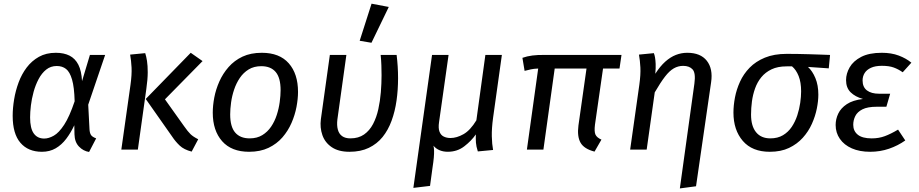

<svg xmlns="http://www.w3.org/2000/svg" viewBox="-20 -833 5116 1069"><path d="M290.9 -539.1Q335.9 -539.1 367.4 -523.1Q398.8 -507.1 416.3 -472.7Q433.8 -438.2 436.8 -381.4L480.6 -527.1H565.4L471.2 -250.1L478.3 -113.6Q479.3 -93.5 486.3 -82Q493.4 -70.5 515.4 -62.6L476 13.1Q443.8 8 419.8 -16.9Q395.7 -41.9 394.7 -84.9L393.7 -135.6Q374.6 -94.6 349.1 -60.7Q323.6 -26.8 290.1 -7.3Q256.7 12.1 213.7 12.1Q136.7 12.1 93.7 -38Q50.6 -88 50.6 -188.1Q50.6 -231.1 58.6 -279.6Q66.6 -328.1 83.7 -374.2Q100.7 -420.2 128.7 -457.2Q156.7 -494.2 196.8 -516.7Q236.8 -539.1 290.9 -539.1ZM296 -465.5Q262.1 -465.5 237.2 -445.5Q212.3 -425.6 194.9 -392.6Q177.5 -359.7 167 -321.3Q156.5 -282.9 152 -245.5Q147.6 -208.1 147.6 -179.2Q147.6 -118.4 168 -90Q188.4 -61.6 226.2 -61.6Q251.2 -61.6 279.5 -77.6Q307.9 -93.5 337.3 -138.4Q366.7 -183.3 395.6 -269.1Q393.6 -347.8 381.1 -390.2Q368.7 -432.6 347.8 -449Q326.9 -465.5 296 -465.5Z M791.4 -282 1041.9 -539.1 1107.8 -492.9 898.4 -280 1005 -130.3Q1025.9 -100.4 1040.8 -86Q1055.7 -71.6 1083.6 -57.7L1047.1 11.1Q1004.1 0.1 980.5 -22.4Q956.8 -44.9 938.8 -72.1ZM704.5 -529 788.5 -537.1Q794.5 -519.1 798.5 -493.6Q802.5 -468.1 802.5 -430.1Q802.5 -392.1 794.5 -336.1L747.5 0H655.5L706.5 -360.4Q714.5 -418.1 712.5 -457.1Q710.5 -496.1 704.5 -529Z M1366.9 12.1Q1268.8 12.1 1216.7 -46.9Q1164.6 -106 1164.6 -206Q1164.6 -245.1 1173.1 -290.2Q1181.7 -335.2 1201.2 -379.2Q1220.7 -423.2 1252.7 -459.7Q1284.8 -496.2 1330.3 -517.7Q1375.9 -539.1 1438 -539.1Q1536.1 -539.1 1587.7 -480.6Q1639.3 -422.1 1639.3 -321Q1639.3 -282.9 1630.8 -237.9Q1622.3 -192.9 1603.2 -148.9Q1584.2 -104.9 1552.7 -68.4Q1521.1 -31.9 1475.1 -9.9Q1429 12.1 1366.9 12.1ZM1370.1 -62.6Q1410.9 -62.6 1440.3 -80.6Q1469.7 -98.5 1489.6 -128Q1509.5 -157.4 1520.9 -192.9Q1532.4 -228.3 1537.3 -264.7Q1542.3 -301.1 1542.3 -331Q1542.3 -399.8 1515 -432.1Q1487.6 -464.5 1434.9 -464.5Q1394 -464.5 1364.6 -446.5Q1335.2 -428.5 1315.3 -399.1Q1295.4 -369.6 1283.5 -334.2Q1271.6 -298.8 1266.6 -262.4Q1261.6 -226 1261.6 -196Q1261.6 -127.3 1289.5 -94.9Q1317.3 -62.6 1370.1 -62.6Z M2099.4 -527.1H2188.3Q2192.3 -494.2 2194.3 -462.2Q2196.3 -430.3 2196.3 -397.3Q2196.3 -333.2 2187.8 -273.1Q2179.3 -213 2160.3 -161Q2141.3 -109 2110.3 -70.4Q2079.2 -31.9 2033.6 -9.9Q1988.1 12.1 1925.9 12.1Q1864.7 12.1 1827.1 -13.5Q1789.5 -39 1775 -80.6Q1760.5 -122.1 1766.5 -169.1L1816.5 -527.1H1908.5L1858.5 -168.2Q1854.5 -135.4 1861 -111.5Q1867.4 -87.6 1884.8 -75.1Q1902.2 -62.6 1931.1 -62.6Q1975.9 -62.6 2006.8 -84.1Q2037.6 -105.6 2057.1 -142.6Q2076.5 -179.7 2086.4 -225.2Q2096.4 -270.6 2100.4 -319.6Q2104.4 -368.5 2104.4 -413.4Q2104.4 -440.3 2103.4 -469.3Q2102.4 -498.2 2099.4 -527.1ZM1982.6 -606 2048.7 -812.5 2144.6 -794.3 2048.2 -594.9Z M2774.3 -527.1 2725.3 -177.1Q2717.3 -118 2718.3 -74Q2719.3 -30 2725.3 2L2640.4 10.1Q2631.4 -17.8 2629.9 -38.8Q2628.4 -59.7 2629.4 -84.7Q2604.4 -48.7 2565.1 -18.4Q2525.8 12 2473 12Q2448 12 2427.6 3.5Q2407.2 -5 2393.3 -21.9Q2396.3 -10.8 2396.8 5.7Q2397.3 22.2 2395.3 44.7Q2393.3 67.2 2388.3 99.2L2374.3 202L2281.5 213.1L2385.5 -527.1H2477.5L2424.5 -153.1Q2419.5 -119.3 2427 -99.9Q2434.4 -80.5 2450.8 -72.6Q2467.2 -64.6 2488.1 -64.6Q2522.9 -64.6 2560.7 -86Q2598.5 -107.4 2632.3 -163.1L2682.4 -527.1Z M3017.5 -527.1H3440.3L3429.2 -451.4H3337.5L3292.6 -138.6Q3287.7 -99.7 3295.6 -83.1Q3303.6 -66.6 3328.6 -55.6L3290.2 11.1Q3232 -3.9 3212.3 -38.5Q3192.6 -73.1 3200.6 -134.4L3245.5 -451.4H3068.4L3005.5 0H2913.6L2976.5 -451.4Q2951.6 -450.4 2936.1 -446.9Q2920.7 -443.4 2900.8 -438.4L2888.7 -511Q2913.7 -520 2944.2 -524Q2974.6 -528.1 3017.5 -527.1Z M3806.5 -539.1Q3880.3 -539.1 3915.3 -494.7Q3950.3 -450.2 3939.3 -375.2L3855.3 204.1L3765.2 216.1L3846.2 -367.7Q3854.2 -426.5 3836.3 -446.4Q3818.4 -466.3 3783.6 -466.3Q3755.8 -466.3 3731.4 -452.3Q3707.1 -438.4 3682.2 -406Q3657.3 -373.6 3625.4 -318.7L3580.5 0H3488.5L3539.5 -360.4Q3547.5 -418.1 3545.5 -457.1Q3543.5 -496.1 3537.5 -529L3620.5 -537.1Q3624.5 -527.1 3627 -513.1Q3629.5 -499.1 3630.5 -477.2Q3631.5 -455.2 3628.5 -422.3Q3655.5 -464.3 3684 -489.8Q3712.5 -515.2 3743 -527.2Q3773.5 -539.1 3806.5 -539.1Z M4360 -533.1Q4390 -533.1 4421.6 -532.6Q4453.1 -532.1 4485.2 -531.1Q4517.2 -530.1 4546.8 -529.1Q4576.3 -528.1 4601.5 -527.1L4594.3 -452.4L4478.6 -460.4Q4503.5 -437.5 4519.9 -398.1Q4536.3 -358.7 4536.3 -305.8Q4536.3 -270.8 4527.8 -228.3Q4519.3 -185.8 4500.3 -143.4Q4481.3 -100.9 4449.7 -65.9Q4418.2 -30.9 4373.1 -9.4Q4328.1 12.1 4266 12.1Q4167.9 12.1 4115.8 -48.4Q4063.6 -108.9 4063.6 -206Q4063.6 -246.1 4072.1 -290.6Q4080.6 -335.1 4100.2 -378.1Q4119.7 -421.1 4153.7 -456.1Q4187.8 -491.1 4238.8 -512.1Q4289.9 -533.1 4360 -533.1ZM4389.8 -463.5H4359.9Q4310.1 -463.5 4275.7 -447Q4241.4 -430.6 4218.9 -403.2Q4196.5 -375.8 4184.1 -340.9Q4171.6 -306 4166.6 -268.5Q4161.6 -231.1 4161.6 -195Q4161.6 -131.3 4189.5 -96.9Q4217.3 -62.6 4269.1 -62.6Q4309.9 -62.6 4339.3 -80.1Q4368.7 -97.6 4388.1 -126.5Q4407.5 -155.5 4419 -190.5Q4430.4 -225.5 4435.4 -260.4Q4440.4 -295.4 4440.4 -324.3Q4440.4 -375 4426.5 -409.8Q4412.6 -444.6 4389.8 -463.5Z M4824.9 12.1Q4765.9 12.1 4722.8 -6.9Q4679.7 -25.9 4656.2 -59.9Q4632.6 -93.9 4632.6 -137Q4632.6 -170.1 4647.2 -200.6Q4661.7 -231.1 4694.8 -253.1Q4727.8 -275.1 4784.7 -282Q4741.7 -294 4716.1 -319.1Q4690.6 -344.1 4690.6 -387.1Q4690.6 -423.2 4710.7 -458.2Q4730.8 -493.2 4774.8 -516.2Q4818.9 -539.1 4889.9 -539.1Q4943 -539.1 4984.1 -523.6Q5025.2 -508.1 5054.3 -484L5006 -430.6Q4982 -447.6 4956 -457.1Q4930 -466.6 4890.1 -466.6Q4853.3 -466.6 4829.4 -455.6Q4805.5 -444.7 4794 -426.2Q4782.6 -407.8 4782.6 -384.9Q4782.6 -348.1 4806.9 -329.6Q4831.3 -311.2 4874.1 -311.2H4936.2L4915.1 -238.7H4862Q4810.3 -238.7 4781.9 -224.3Q4753.5 -209.9 4742.1 -187Q4730.6 -164.1 4730.6 -138.2Q4730.6 -103.4 4756 -82.9Q4781.4 -62.5 4833.3 -62.5Q4873.2 -62.5 4906.6 -75Q4940.1 -87.5 4980.1 -111.4L5020.3 -51Q4979.3 -21.9 4929.7 -4.9Q4880.1 12.1 4824.9 12.1Z"/></svg>

Font: Fira Sans Variable
Style: Italic
Weight: 397
Italic angle: -8°
Designer: Carrois Corporate & Edenspiekermann AG
Foundry: Carrois Corporate GbR & Edenspiekermann AG
Version: Version 4.202